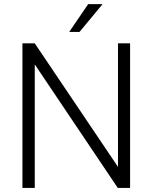

<svg xmlns="http://www.w3.org/2000/svg" viewBox="-20 -924 750 944"><path d="M619.6 -710.9V0H559.1L150.9 -607.4V0H90.3V-710.9H150.9L560.1 -103.5V-710.9ZM320.3 -767.1 413.6 -903.8H484.4L371.1 -767.1Z"/></svg>

Font: Vazirmatn UI FD ExtraLight
Style: Regular
Weight: 200
Designer: Saber Rastikerdar
Foundry: Saber Rastikerdar
Version: Version 33.003